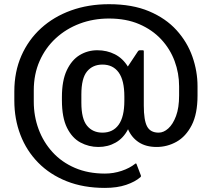

<svg xmlns="http://www.w3.org/2000/svg" viewBox="-20 -738 1035 938"><path d="M666 127.5Q640.5 150 596.5 165Q552.5 180 492.5 180Q388 180 306 147.5Q224 115 166.8 56.8Q109.5 -1.5 79.8 -79Q50 -156.5 50 -246.5V-291.5Q50 -387 84.2 -465.2Q118.5 -543.5 180.5 -600Q242.5 -656.5 327.2 -687Q412 -717.5 512.5 -717.5Q626.5 -717.5 708.2 -683Q790 -648.5 842.5 -590.5Q895 -532.5 920 -461.2Q945 -390 945 -316.5V-271.5Q945 -181.5 916.5 -126.2Q888 -71 842.5 -45.5Q797 -20 745 -20Q693 -20 658 -43Q623 -66 605.5 -106.5Q583 -63 545.2 -41.5Q507.5 -20 460.5 -20Q414 -20 373.2 -41.8Q332.5 -63.5 307.5 -113.5Q282.5 -163.5 282.5 -248.5V-264Q282.5 -344 306.2 -394.5Q330 -445 369.2 -468.8Q408.5 -492.5 455.5 -492.5Q502.5 -492.5 541.2 -472.8Q580 -453 604.5 -413L654 -487.5Q657.5 -492.5 662.5 -492.5H677.5Q682.5 -492.5 682.5 -487.5V-222.5Q682.5 -150 698.8 -120Q715 -90 755 -90Q779.5 -90 802.2 -110.5Q825 -131 840 -171.2Q855 -211.5 855 -271.5V-316.5Q855 -380.5 833 -439.8Q811 -499 767.5 -545.8Q724 -592.5 660.2 -620Q596.5 -647.5 512.5 -647.5Q436 -647.5 369.5 -622.5Q303 -597.5 252.5 -551Q202 -504.5 173.5 -440Q145 -375.5 145 -296.5V-241.5Q145 -170.5 168.5 -107Q192 -43.5 236.8 5.5Q281.5 54.5 346 82.2Q410.5 110 492.5 110Q534.5 110 574 96.8Q613.5 83.5 640.5 62Q645 58.5 647 63.5L668 118.5Q670 124 666 127.5ZM377.5 -236Q377.5 -157.5 405.2 -123.8Q433 -90 480.5 -90Q532 -90 559.8 -128.8Q587.5 -167.5 587.5 -246V-266.5Q587.5 -345.5 559.8 -384Q532 -422.5 480.5 -422.5Q433 -422.5 405.2 -389Q377.5 -355.5 377.5 -276.5Z"/></svg>

Font: MFEK Sans
Style: Regular
Weight: 400
Designer: Owen Earl
Foundry: indestructible type*
Version: Version 0.001; ttfautohint (v1.8.4.7-5d5b)